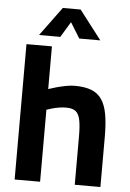

<svg xmlns="http://www.w3.org/2000/svg" viewBox="-60 -955 674 999"><g transform="rotate(5 276.5 -455.5)"><path d="M55 0V-707H188V-484Q205 -490 228.5 -496.5Q252 -503 277.5 -508Q303 -513 324 -513Q377 -513 411.5 -499.5Q446 -486 466 -456.5Q486 -427 494.5 -379Q503 -331 503 -263V0H369V-253Q369 -305 363 -336.5Q357 -368 340.5 -382Q324 -396 290 -396Q272 -396 253 -393Q234 -390 216.5 -385Q199 -380 188 -376V0ZM116 -760 227 -911H320L436 -760H326L276 -841L227 -760Z"/></g></svg>

Font: Cairo Play
Style: Bold
Weight: 700
Version: Version 3.119